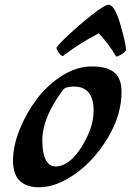

<svg xmlns="http://www.w3.org/2000/svg" viewBox="-20 -783 553 812"><path d="M471 -544Q441 -596 398 -642Q319 -602 246 -546Q239 -546 229 -559.5Q219 -573 219 -580Q219 -587 266 -631.5Q313 -676 368 -719.5Q423 -763 439 -763Q465 -763 489 -679.5Q513 -596 513 -572Q512 -564 495.5 -554Q479 -544 471 -544ZM214 -79Q273 -79 324.5 -161Q376 -243 376 -315Q376 -417 292 -417Q278 -417 266 -414Q254 -411 252 -408.5Q250 -406 243.5 -398.5Q237 -391 221 -366Q205 -341 192 -316Q159 -247 159 -190.5Q159 -134 174 -106.5Q189 -79 214 -79ZM146 9Q35 9 35 -104Q35 -165 63 -235Q91 -305 135.5 -364Q180 -423 242 -462.5Q304 -502 368.5 -502Q433 -502 463.5 -476.5Q494 -451 494 -394Q494 -299 438 -203.5Q382 -108 300.5 -49.5Q219 9 146 9Z"/></svg>

Font: Clara
Style: Regular
Weight: 400
Designer: Proyecto DEMO
Foundry: Proyecto DEMO
Version: Version 1.002